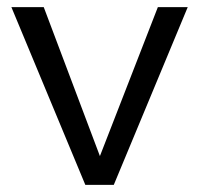

<svg xmlns="http://www.w3.org/2000/svg" viewBox="-20 -520 560 540"><path d="M424 -500H508L300 0H220L12 -500H103L261 -81Z"/></svg>

Font: Work Sans
Style: Regular
Weight: 400
Designer: Wei Huang
Foundry: Wei Huang
Version: Version 2.006; ttfautohint (v1.8.1.43-b0c9)